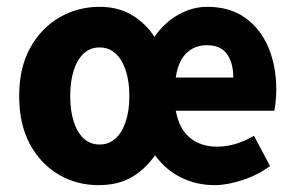

<svg xmlns="http://www.w3.org/2000/svg" viewBox="-20 -528 862 560"><path d="M266.9 12Q203.8 12 151.3 -18.7Q98.8 -49.4 67.3 -107.5Q35.9 -165.6 35.9 -247.8Q35.9 -330.5 68.2 -388.6Q100.5 -446.7 153.8 -477.4Q207 -508.1 270.3 -508.1Q324.2 -508.1 364.1 -484.5Q404 -461 430.5 -420.7Q459.9 -462.6 500.4 -485.3Q541 -508.1 584.6 -508.1Q650.4 -508.1 695.2 -476Q740.1 -443.9 763 -389.3Q785.8 -334.7 785.8 -266.8Q785.8 -247.3 783.9 -230.7Q782 -214 780 -205H492.7Q499 -169.8 515.7 -146.3Q532.4 -122.7 557.4 -111.4Q582.3 -100.2 611.8 -100.2Q640.3 -100.2 667.2 -108.2Q694.1 -116.3 720.8 -131.8L767.6 -43.8Q732.2 -17.4 687.2 -2.7Q642.3 12 606.4 12Q552.8 12 508 -10.3Q463.1 -32.5 432.2 -75.1Q402 -32.4 362.4 -10.2Q322.8 12 266.9 12ZM270.3 -106.5Q297.3 -106.5 316.7 -123.9Q336 -141.2 346.6 -173.1Q357.3 -205 357.3 -247.8Q357.3 -290.8 346.6 -322.8Q336 -354.9 316.7 -372.2Q297.3 -389.6 270.3 -389.6Q243.3 -389.6 224.4 -372.2Q205.4 -354.9 195.1 -322.8Q184.8 -290.8 184.8 -247.8Q184.8 -205 195.1 -173.1Q205.4 -141.2 224.4 -123.9Q243.3 -106.5 270.3 -106.5ZM492.7 -301.9H660.5Q660.5 -344.2 642.1 -370.2Q623.7 -396.2 582.9 -396.2Q560 -396.2 540.8 -385.9Q521.7 -375.5 509.4 -354.5Q497 -333.5 492.7 -301.9Z"/></svg>

Font: Mada
Style: Regular
Weight: 400
Designer: Khaled Hosny
Version: Version 1.5